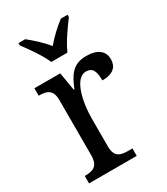

<svg xmlns="http://www.w3.org/2000/svg" viewBox="-189 -852 818 938"><g transform="rotate(-30 219.5 -383.0)"><path d="M166 -606H257C276 -651 321 -715 350 -753V-766H312C277 -739 239 -704 211 -670C183 -704 145 -739 111 -766H73V-753C102 -715 147 -651 166 -606ZM29 0H298V-42H273C233 -42 199 -50 199 -109V-270C199 -353 223 -481 288 -481C324 -481 337 -458 337 -403C400 -403 425 -431 425 -472C425 -518 393 -546 327 -546C248 -546 222 -495 197 -434H193L176 -536H30V-494H33C73 -494 107 -485 107 -426V-114C107 -51 74 -42 32 -42H29Z"/></g></svg>

Font: Noto Serif Sinhala SemiCondensed
Style: Regular
Weight: 400
Width: 4
Designer: Jelle Bosma - Monotype Design Team
Foundry: Monotype Imaging Inc.
Version: Version 2.007